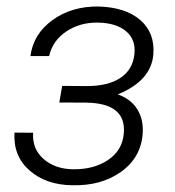

<svg xmlns="http://www.w3.org/2000/svg" viewBox="-20 -558 536 588"><path d="M246.1 -294.4Q311 -294.4 348.9 -319.6Q386.7 -344.7 391.6 -392.1Q396.5 -436.5 366.2 -462.2Q335.9 -487.8 279.8 -488.8Q225.1 -489.7 183.1 -461.7Q141.1 -433.6 130.4 -386.2H73.2Q82 -454.1 140.9 -496.6Q199.7 -539.1 282.2 -538.1Q364.7 -535.6 409.7 -496.6Q454.6 -457.5 449.7 -391.6Q442.9 -310.5 340.8 -269Q381.3 -254.4 400.6 -223.1Q419.9 -191.9 417 -148.9Q411.6 -75.2 350.6 -31.7Q289.6 11.7 200.7 9.3Q121.1 8.3 70.6 -35.9Q20 -80.1 24.4 -151.9L81.5 -151.4Q78.1 -102.1 113.3 -71.3Q148.4 -40.5 203.1 -39.6Q266.6 -38.6 310.3 -67.6Q354 -96.7 358.9 -147.5Q368.7 -241.7 244.6 -243.7L161.6 -244.1L170.4 -294.9Z"/></svg>

Font: RobotoInd Light
Style: Italic
Weight: 300
Italic angle: -12°
Designer: Google
Version: Version 2.001151; 2014